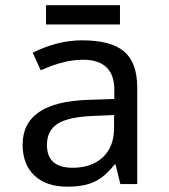

<svg xmlns="http://www.w3.org/2000/svg" viewBox="-20 -699 640 729"><path d="M437 0 418.9 -74.2H415Q377.4 -26.9 337.9 -8.5Q298.3 9.8 235.8 9.8Q156.2 9.8 111.1 -32.2Q65.9 -74.2 65.9 -149.9Q65.9 -312 314.9 -319.8L414.1 -323.2V-356.9Q414.1 -472.2 294.9 -472.2Q223.1 -472.2 134.8 -432.1L104 -499Q199.7 -545.9 291 -545.9Q401.9 -545.9 451.4 -503.4Q501 -460.9 501 -367.2V0ZM413.1 -262.2 334 -258.8Q238.3 -254.9 198.2 -228.8Q158.2 -202.6 158.2 -148.9Q158.2 -62 255.9 -62Q327.6 -62 370.4 -101.8Q413.1 -141.6 413.1 -213.9ZM154.8 -679.2H435.5V-606H154.8Z"/></svg>

Font: Noto Mono
Style: Regular
Weight: 400
Designer: Monotype Design Team
Foundry: Monotype Imaging Inc.
Version: Version 1.00